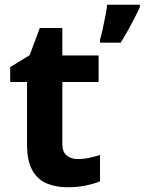

<svg xmlns="http://www.w3.org/2000/svg" viewBox="-20 -780 610 810"><path d="M308 -109Q333 -109 356 -114Q379 -119 402 -126V-15Q378 -5 342.5 2.5Q307 10 265 10Q216 10 177.5 -6Q139 -22 116.5 -61.5Q94 -101 94 -171V-434H23V-497L105 -547L148 -662H243V-546H396V-434H243V-171Q243 -140 261 -124.5Q279 -109 308 -109ZM570 -750Q560 -728 547.5 -703.5Q535 -679 520.5 -653Q506 -627 489 -600H402V-613Q408 -633 413.5 -659Q419 -685 424.5 -712Q430 -739 432 -760H570Z"/></svg>

Font: Noto Sans Javanese
Style: Regular
Weight: 400
Designer: Monotype Design Team
Foundry: Monotype Imaging Inc.
Version: Version 2.004